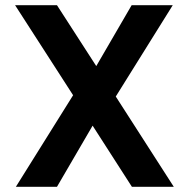

<svg xmlns="http://www.w3.org/2000/svg" viewBox="-20 -718 726 738"><path d="M38 -698 261 -352 41 0H199L336 -235L487 0H648L425 -347L644 -698H486L350 -464L199 -698Z"/></svg>

Font: Poppins SemiBold
Style: Regular
Weight: 600
Designer: Ninad Kale (Devanagari), Jonny Pinhorn (Latin)
Foundry: Indian Type Foundry
Version: 4.004